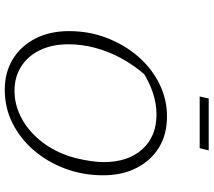

<svg xmlns="http://www.w3.org/2000/svg" viewBox="-64 -804 876 787"><g transform="rotate(90 373.5 -410.0)"><path d="M348 8Q276 8 222 -25Q168 -58 137.5 -117.5Q107 -177 107 -255Q107 -338 135 -410.5Q163 -483 211 -538.5Q259 -594 322.5 -625.5Q386 -657 457 -657Q530 -657 583.5 -624.5Q637 -592 667.5 -533Q698 -474 698 -395Q698 -312 670.5 -239Q643 -166 595 -110.5Q547 -55 484 -23.5Q421 8 348 8ZM352 -32Q405 -32 454.5 -56Q504 -80 544 -124Q584 -168 609 -227Q620 -253 627.5 -283Q635 -313 639.5 -343Q644 -373 644 -398Q644 -497 591.5 -555.5Q539 -614 449 -614Q404 -614 358 -598.5Q312 -583 270 -555L290 -571Q249 -525 220 -472.5Q191 -420 176 -364Q161 -308 161 -254Q161 -187 184.5 -137.5Q208 -88 251 -60Q294 -32 352 -32ZM375 -791 383 -828H596L587 -791Z"/></g></svg>

Font: Piazzolla Thin Thin
Style: Italic
Weight: 250
Italic angle: -11.3°
Version: Version 2.005